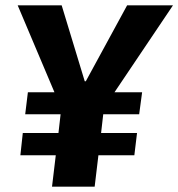

<svg xmlns="http://www.w3.org/2000/svg" viewBox="-20 -696 665 716"><path d="M407 -352H510L499 -270H365L357 -200H491L481 -117H347L333 0H174L188 -117H56L65 -200H198L206 -270H74L84 -352H183L46 -676H210L296 -393H300L454 -676H625Z"/></svg>

Font: Qjlgwqiwhsfqbnnlvksmvfsycuq
Style: Regular
Weight: 700
Italic angle: -8°
Designer: Carrois Corporate & Edenspiekermann
Foundry: Carrois Corporate GbR & Edenspiekermann AG
Version: Version 2.001